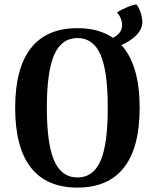

<svg xmlns="http://www.w3.org/2000/svg" viewBox="-20 -839 704 873"><path d="M532 -634Q615 -543 615 -349Q615 -168 543.5 -77Q472 14 332 14Q192 14 120.5 -77Q49 -168 49 -349Q49 -529 120.5 -620Q192 -711 332 -711Q429 -711 494 -667Q535 -688 535 -725Q535 -741 528.5 -756.5Q522 -772 512 -782Q525 -792 554 -804.5Q583 -817 600 -819Q610 -808 618.5 -784.5Q627 -761 627 -738Q627 -707 601 -680Q575 -653 532 -634ZM470 -349Q470 -515 437 -590.5Q404 -666 332 -666Q260 -666 226.5 -590Q193 -514 193 -349Q193 -184 226.5 -108Q260 -32 332 -32Q404 -32 437 -107.5Q470 -183 470 -349Z"/></svg>

Font: Arima Madurai Black
Style: Regular
Weight: 900
Designer: Joana Correia and Natanael Gama
Foundry: NDISCOVER
Version: Version 1.020